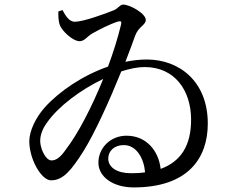

<svg xmlns="http://www.w3.org/2000/svg" viewBox="-20 -786 1040 839"><path d="M307 -691C281 -691 265 -720 253 -742L235 -736C235 -718 234 -697 242 -675C252 -650 298 -606 328 -606C349 -606 359 -625 382 -639C412 -656 458 -680 496 -692C509 -695 512 -692 509 -679C495 -620 475 -557 452 -495C340 -456 238 -386 176 -317C138 -275 108 -215 108 -169C108 -90 161 2 203 2C256 2 292 -42 345 -126C395 -206 460 -350 510 -474C547 -486 582 -493 612 -493C743 -493 814 -392 815 -266C816 -150 770 -80 682 -48C673 -128 619 -193 533 -193C464 -193 410 -141 410 -75C410 -14 473 33 564 33C802 33 888 -95 888 -246C888 -431 763 -526 621 -526C590 -526 559 -522 528 -516C545 -560 560 -600 571 -631C586 -671 617 -676 617 -699C617 -727 548 -766 518 -766C504 -766 495 -748 477 -741C437 -725 344 -691 307 -691ZM614 -33C595 -30 574 -29 552 -29C491 -29 453 -55 453 -93C453 -126 479 -152 521 -152C577 -152 609 -93 614 -33ZM431 -441C380 -315 319 -199 268 -133C242 -95 223 -85 205 -85C181 -85 159 -130 156 -163C154 -190 163 -220 186 -251C234 -320 332 -394 431 -441Z"/></svg>

Font: Noto Serif JP Medium
Style: Regular
Weight: 500
Designer: Ryoko NISHIZUKA 西塚涼子 (kana & ideographs); Frank Grießhammer (Latin, Greek & Cyrillic); Wenlong ZHANG 张文龙 (bopomofo); San
Foundry: Adobe
Version: Version 2.001;hotconv 1.1.0;makeotfexe 2.6.0